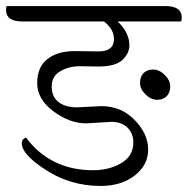

<svg xmlns="http://www.w3.org/2000/svg" viewBox="-59 -666 621 635"><path d="M404 -392Q404 -412 415.5 -424Q427 -436 447.5 -436Q468 -436 486 -418Q504 -400 504 -380Q504 -360 492.5 -348Q481 -336 460.5 -336Q440 -336 422 -354Q404 -372 404 -392ZM188 -497 267 -496Q318 -496 318 -537Q318 -569 285 -595H15Q-39 -595 -39 -633Q-39 -642 -37 -646H488Q542 -646 542 -608Q542 -599 540 -595H330Q369 -558 369 -516Q369 -490 346 -468Q323 -446 266 -446L206 -447Q169 -447 140.5 -430.5Q112 -414 112 -380Q112 -346 134.5 -328.5Q157 -311 196 -311L276 -315Q342 -315 386.5 -269Q431 -223 431 -171.5Q431 -120 386.5 -85.5Q342 -51 274 -51Q175 -51 94 -103Q13 -155 13 -192Q13 -206 27 -211Q108 -103 249 -103Q302 -103 342 -126.5Q382 -150 382 -195Q382 -225 362.5 -244Q343 -263 309 -263Q309 -263 226 -258Q171 -258 117.5 -298Q64 -338 64 -391Q64 -444 97.5 -470.5Q131 -497 188 -497Z"/></svg>

Font: Laila Light
Style: Regular
Weight: 300
Designer: Hitesh Malaviya
Foundry: Indian Type Foundry
Version: Version 1.302;PS 1.0;hotconv 1.0.78;makeotf.lib2.5.61930; tt